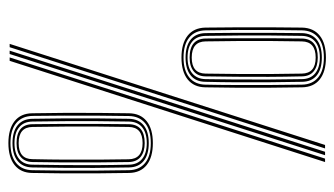

<svg xmlns="http://www.w3.org/2000/svg" viewBox="-200 -642 846 487"><g transform="rotate(90 223.5 -399.0)"><path d="M126.2 0 382.8 -800H391.5L134.8 0ZM91.8 0 348.2 -800H357L100.2 0ZM109 0 365.5 -800H374.2L117.5 0ZM343.5 3.2Q307.8 3.2 288 -12.4Q268.2 -28 267.8 -57.2Q267 -97.5 266.8 -140Q266.5 -182.5 266.9 -224.1Q267.2 -265.8 267.8 -302.5Q268.2 -331.8 287.9 -347.5Q307.5 -363.2 343.5 -363.2Q379.2 -363.2 399 -347.6Q418.8 -332 419.2 -302.5Q420 -262 420.2 -219.8Q420.5 -177.5 420.2 -136.2Q420 -95 419.2 -57Q418.8 -28.2 399.1 -12.5Q379.5 3.2 343.5 3.2ZM343.5 -2Q376.2 -2 394 -16.5Q411.8 -31 412.2 -57.5Q413 -92 413.2 -134Q413.5 -176 413.2 -219.6Q413 -263.2 412.2 -302.5Q411.8 -328.8 394.1 -343.4Q376.5 -358 343.5 -358Q309.8 -358 292.5 -343.2Q275.2 -328.5 274.8 -302.5Q274.2 -265.5 273.9 -223Q273.5 -180.5 273.8 -138Q274 -95.5 274.5 -57.8Q275.2 -31 292.9 -16.5Q310.5 -2 343.5 -2ZM343.5 -7.2Q314.5 -7.2 298.4 -20.1Q282.2 -33 281.8 -57.5Q281 -96 280.8 -137.6Q280.5 -179.2 280.8 -221.1Q281 -263 281.8 -302.2Q282.2 -326.8 298.2 -339.8Q314.2 -352.8 343.5 -352.8Q373 -352.8 388.9 -339.8Q404.8 -326.8 405.2 -302.5Q406.2 -255.8 406.4 -214.6Q406.5 -173.5 406.2 -135Q406 -96.5 405.2 -57.5Q404.8 -33.2 388.8 -20.2Q372.8 -7.2 343.5 -7.2ZM343.5 -12.2Q369.5 -12.2 383.8 -24.1Q398 -36 398.2 -57.8Q399 -92 399.2 -133.2Q399.5 -174.5 399.4 -218Q399.2 -261.5 398.2 -302.2Q398 -324.2 383.6 -336Q369.2 -347.8 343.5 -347.8Q317.8 -347.8 303.5 -336.2Q289.2 -324.8 288.8 -302.2Q288 -259.5 287.8 -221.4Q287.5 -183.2 287.8 -143.9Q288 -104.5 288.8 -57.5Q289.2 -35.5 303.5 -23.9Q317.8 -12.2 343.5 -12.2ZM343.5 -17.5Q296.2 -17.5 295.5 -57.8Q295 -92.8 294.8 -135.2Q294.5 -177.8 294.8 -221.1Q295 -264.5 295.5 -302Q296.2 -342.5 343.5 -342.5Q365.5 -342.5 378.2 -332.4Q391 -322.2 391.5 -302Q392.2 -259.5 392.5 -218.1Q392.8 -176.8 392.5 -136.8Q392.2 -96.8 391.5 -57.8Q391 -38.2 378.5 -27.9Q366 -17.5 343.5 -17.5ZM343.5 -22.8Q383.8 -22.8 384.2 -57.5Q385.2 -101.2 385.4 -143.1Q385.5 -185 385.4 -224.8Q385.2 -264.5 384.5 -301.8Q384 -337.2 343.5 -337.2Q303 -337.2 302.5 -302Q301.8 -262.5 301.5 -222.8Q301.2 -183 301.5 -142Q301.8 -101 302.5 -57.8Q303 -22.8 343.5 -22.8ZM126.5 -435.8Q90.8 -435.8 71 -451.4Q51.2 -467 50.5 -496.2Q50 -536.5 49.8 -579Q49.5 -621.5 49.8 -663.1Q50 -704.8 50.5 -741.5Q51.2 -770.8 70.9 -786.5Q90.5 -802.2 126.5 -802.2Q162 -802.2 181.8 -786.6Q201.5 -771 202 -741.5Q202.8 -701 203 -658.8Q203.2 -616.5 203 -575.2Q202.8 -534 202 -496Q201.5 -467.2 181.9 -451.5Q162.2 -435.8 126.5 -435.8ZM126.5 -441Q159 -441 176.9 -455.5Q194.8 -470 195.2 -496.5Q196 -531 196.1 -573Q196.2 -615 196.1 -658.8Q196 -702.5 195.2 -741.5Q194.8 -767.8 177.1 -782.4Q159.5 -797 126.5 -797Q92.8 -797 75.4 -782.2Q58 -767.5 57.5 -741.5Q57 -704.5 56.6 -662Q56.2 -619.5 56.5 -577Q56.8 -534.5 57.5 -496.8Q58 -470 75.8 -455.5Q93.5 -441 126.5 -441ZM126.5 -446.2Q97.2 -446.2 81.1 -459.1Q65 -472 64.5 -496.5Q64 -535 63.8 -576.6Q63.5 -618.2 63.8 -660.1Q64 -702 64.5 -741.2Q65 -765.8 81 -778.8Q97 -791.8 126.5 -791.8Q156 -791.8 171.9 -778.8Q187.8 -765.8 188 -741.5Q189 -694.8 189.2 -653.6Q189.5 -612.5 189.2 -574Q189 -535.5 188 -496.5Q187.8 -472.2 171.8 -459.2Q155.8 -446.2 126.5 -446.2ZM126.5 -451.2Q152.2 -451.2 166.5 -463.1Q180.8 -475 181.2 -496.8Q181.8 -531 182.1 -572.2Q182.5 -613.5 182.2 -657Q182 -700.5 181.2 -741.2Q181 -763.2 166.5 -775Q152 -786.8 126.5 -786.8Q100.8 -786.8 86.4 -775.2Q72 -763.8 71.5 -741.2Q70.8 -698.5 70.5 -660.4Q70.2 -622.2 70.5 -582.9Q70.8 -543.5 71.5 -496.5Q72 -474.5 86.2 -462.9Q100.5 -451.2 126.5 -451.2ZM126.5 -456.5Q79 -456.5 78.2 -496.8Q77.8 -531.8 77.5 -574.2Q77.2 -616.8 77.5 -660.1Q77.8 -703.5 78.2 -741Q79 -781.5 126.5 -781.5Q148.2 -781.5 161.1 -771.4Q174 -761.2 174.2 -741Q175.2 -698.5 175.4 -657.1Q175.5 -615.8 175.2 -575.8Q175 -535.8 174.2 -496.8Q174 -477.2 161.4 -466.9Q148.8 -456.5 126.5 -456.5ZM126.5 -461.8Q166.5 -461.8 167.2 -496.5Q168 -540.2 168.2 -582.1Q168.5 -624 168.2 -663.8Q168 -703.5 167.2 -740.8Q166.8 -776.2 126.5 -776.2Q86 -776.2 85.5 -741Q84.8 -701.5 84.5 -661.8Q84.2 -622 84.5 -581Q84.8 -540 85.5 -496.8Q86 -461.8 126.5 -461.8Z"/></g></svg>

Font: Big Shoulders Inline Text ExtraLight
Style: Regular
Weight: 250
Version: Version 2.002